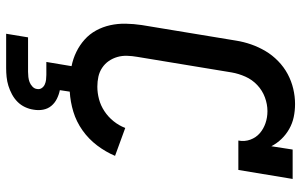

<svg xmlns="http://www.w3.org/2000/svg" viewBox="-202 -582 1003 640"><g transform="rotate(90 300.0 -261.5)"><path d="M92 220 104 147H219Q227 147 236 146Q245 145 253 142Q261 139 268 132.5Q275 126 276 118Q278 109 273.5 102Q269 95 261.5 91.5Q254 88 245.5 87Q237 86 229 86H186L200 2Q175 -3 152.5 -14Q130 -25 111.5 -41.5Q93 -58 81 -80Q69 -102 63.5 -127Q58 -152 58.5 -178.5Q59 -205 63 -232L115 -547Q119 -572 127.5 -596.5Q136 -621 149.5 -644Q163 -667 183 -686.5Q203 -706 226.5 -718.5Q250 -731 275.5 -737Q301 -743 326 -743Q349 -743 370 -738.5Q391 -734 409.5 -723.5Q428 -713 442.5 -698Q457 -683 467 -664L478 -735H576L546 -554H448Q452 -575 445 -594Q438 -613 423.5 -625.5Q409 -638 390 -644.5Q371 -651 350 -651Q327 -651 304 -642.5Q281 -634 263 -617Q245 -600 235 -577.5Q225 -555 221 -532L169 -217Q166 -200 165.5 -183Q165 -166 169.5 -150.5Q174 -135 183 -122Q192 -109 205.5 -100Q219 -91 235 -87.5Q251 -84 268 -84H269Q289 -84 310 -89.5Q331 -95 350 -107.5Q369 -120 383.5 -138Q398 -156 406 -177L499 -143Q486 -112 464.5 -83.5Q443 -55 414 -34.5Q385 -14 352 -4Q319 6 285 8L280 41Q295 44 309 51Q323 58 332.5 69.5Q342 81 345 96.5Q348 112 345 129Q343 143 336.5 157Q330 171 319 182Q308 193 294 200.5Q280 208 265.5 212.5Q251 217 236 218.5Q221 220 207 220Z"/></g></svg>

Font: Iosevka Etoile Semibold
Style: Italic
Weight: 600
Italic angle: -9°
Designer: Belleve Invis
Foundry: Belleve Invis
Version: Version 22.1.2; ttfautohint (v1.8.4)